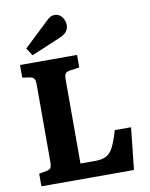

<svg xmlns="http://www.w3.org/2000/svg" viewBox="-100 -1018 850 1091"><g transform="rotate(-10 324.5 -473.0)"><path d="M49 0V-73L93 -81Q111 -84 117 -93.5Q123 -103 123 -132V-573Q123 -598 116 -608Q109 -618 91 -621L49 -627V-700H378V-628L324 -620Q303 -617 296.5 -607.5Q290 -598 290 -573V-89H376Q416 -89 440 -102Q464 -115 480.5 -148Q497 -181 515 -242H609L583 0ZM129 -742 100 -786 243 -921Q257 -935 268 -940.5Q279 -946 290 -946Q318 -946 334 -924.5Q350 -903 350 -878Q350 -834 297 -813Z"/></g></svg>

Font: Literata
Style: Bold
Weight: 700
Designer: Latin by Veronika Burian and Jose Scaglione. Greek by Irene Vlachou. Cyrillic by Vera Evstafieva.
Foundry: TypeTogether
Version: Version 3.103; ttfautohint (v1.8.4.7-5d5b);gftools[0.9.29]